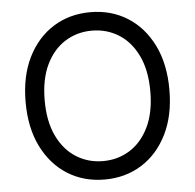

<svg xmlns="http://www.w3.org/2000/svg" viewBox="-53 -790 867 854"><g transform="rotate(-5 380.5 -363.5)"><path d="M701.7 -363.6Q701.7 -248.6 660.2 -164.8Q618.6 -81 546.2 -35.5Q473.7 9.9 380.7 9.9Q287.6 9.9 215.2 -35.5Q142.8 -81 101.2 -164.8Q59.7 -248.6 59.7 -363.6Q59.7 -478.7 101.2 -562.5Q142.8 -646.3 215.2 -691.8Q287.6 -737.2 380.7 -737.2Q473.7 -737.2 546.2 -691.8Q618.6 -646.3 660.2 -562.5Q701.7 -478.7 701.7 -363.6ZM616.5 -363.6Q616.5 -458.1 585 -523.1Q553.6 -588.1 500.2 -621.4Q446.7 -654.8 380.7 -654.8Q314.6 -654.8 261.2 -621.4Q207.7 -588.1 176.3 -523.1Q144.9 -458.1 144.9 -363.6Q144.9 -269.2 176.3 -204.2Q207.7 -139.2 261.2 -105.8Q314.6 -72.4 380.7 -72.4Q446.7 -72.4 500.2 -105.8Q553.6 -139.2 585 -204.2Q616.5 -269.2 616.5 -363.6Z"/></g></svg>

Font: InterMG
Style: Regular
Weight: 400
Designer: Rasmus Andersson
Foundry: rsms
Version: Version 3.019;December 26, 2023;FontCreator 15.0.0.2955 64-b